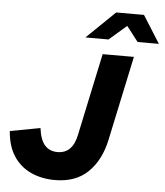

<svg xmlns="http://www.w3.org/2000/svg" viewBox="-61 -988 906 1052"><g transform="rotate(5 391.5 -462.0)"><path d="M280 10Q206 10 147 -17.5Q88 -45 52.5 -99.5Q17 -154 11 -236L177 -267Q185 -203 211 -173.5Q237 -144 281 -144Q364 -144 385 -248L481 -700H653L554 -235Q530 -122 462 -56Q394 10 280 10ZM379 -783 535 -934H688L783 -783H666L602 -866L506 -783Z"/></g></svg>

Font: Red Hat Mono
Style: Bold Italic
Weight: 700
Italic angle: -12°
Monospace: yes
Designer: Pentagram, MCKL
Foundry: Pentagram, MCKL
Version: Version 1.023; ttfautohint (v1.8.3)